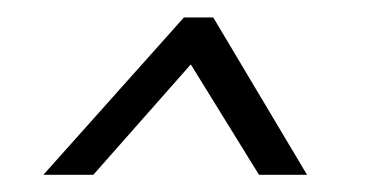

<svg xmlns="http://www.w3.org/2000/svg" viewBox="-20 -698 434 223"><path d="M30.4 -495 193.6 -677.7H227.7L336.6 -495H280.8L201.6 -623.2L88.4 -495Z"/></svg>

Font: Alumni Sans Thin
Style: Italic
Weight: 100
Italic angle: -8°
Designer: Robert E. Leuschke
Foundry: Robert E. Leuschke
Version: Version 1.016